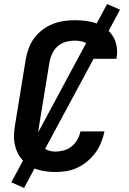

<svg xmlns="http://www.w3.org/2000/svg" viewBox="-20 -843 640 950"><path d="M255 8Q231 8 207.5 5Q184 2 162.5 -5Q141 -12 122 -24.5Q103 -37 89 -53.5Q75 -70 65.5 -90.5Q56 -111 52 -134Q48 -157 49.5 -180.5Q51 -204 55 -228L108 -553Q113 -580 123 -606.5Q133 -633 150.5 -656Q168 -679 191.5 -696.5Q215 -714 241.5 -724.5Q268 -735 295.5 -739Q323 -743 350 -743Q378 -743 405.5 -739.5Q433 -736 458 -727Q483 -718 504 -702Q525 -686 538.5 -664Q552 -642 557 -614.5Q562 -587 557 -559Q557 -557 556.5 -555.5Q556 -554 556 -552H437Q437 -553 437.5 -554Q438 -555 438 -555Q441 -574 436 -592Q431 -610 418 -621.5Q405 -633 387 -637.5Q369 -642 350 -642Q328 -642 306 -636Q284 -630 266.5 -615Q249 -600 239 -579Q229 -558 225 -536L172 -212Q168 -190 169.5 -167.5Q171 -145 182 -127.5Q193 -110 212.5 -101.5Q232 -93 255 -93Q275 -93 296.5 -99Q318 -105 335 -119Q352 -133 363 -152.5Q374 -172 378 -193H497Q491 -165 480.5 -138.5Q470 -112 453 -88.5Q436 -65 413 -45.5Q390 -26 363.5 -13.5Q337 -1 309.5 3.5Q282 8 255 8ZM99 87 36 59 510 -823 574 -795Z"/></svg>

Font: Iosevka Curly Extended Oblique
Style: Bold
Weight: 700
Width: 7
Italic angle: -9°
Monospace: yes
Designer: Belleve Invis
Foundry: Belleve Invis
Version: Version 11.1.0; ttfautohint (v1.8.3)